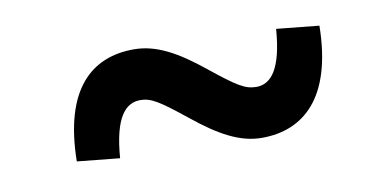

<svg xmlns="http://www.w3.org/2000/svg" viewBox="-35 -505 614 320"><g transform="rotate(-10 272.0 -345.0)"><path d="M317.8 -382.3C274.3 -417.5 240.1 -436.2 202.5 -436.2C131.8 -436.2 78.5 -391.6 76.8 -268.7L148.8 -261.4C153.9 -329.6 173.4 -351 198.7 -351C216.8 -351 230.4 -342.2 273.4 -307.7C316.9 -272.5 351 -253.8 387.9 -253.8C457.2 -253.8 512.6 -298.4 514.3 -421.3L442.3 -428.6C437.2 -360.4 417.7 -339 393.2 -339C374.4 -339 360.7 -347.8 317.8 -382.3Z"/></g></svg>

Font: Source Serif Variable
Style: Italic
Weight: 389
Italic angle: -12°
Designer: Frank Grießhammer
Foundry: Adobe Systems Incorporated
Version: Version 3.001;hotconv 1.0.111;makeotfexe 2.5.65597